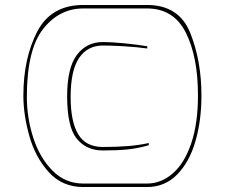

<svg xmlns="http://www.w3.org/2000/svg" viewBox="-20 -752 904 772"><path d="M74 -368Q74 -517 129.5 -624.5Q185 -732 315 -732H571Q700 -732 745 -619.5Q790 -507 790 -368Q790 -268 766 -184.5Q742 -101 692.5 -50.5Q643 0 571 0H315Q230 0 176 -60Q122 -120 98 -205Q74 -290 74 -368ZM571 -14Q628 -14 675 -55Q722 -96 749 -176Q776 -256 776 -368Q776 -524 727 -621Q678 -718 571 -718H315Q218 -718 153 -635Q88 -552 88 -362Q88 -279 113.5 -199Q139 -119 190.5 -66.5Q242 -14 315 -14ZM250 -365Q250 -479 289 -531Q328 -583 394 -583Q426 -583 478.5 -578Q531 -573 572 -566V-557Q530 -563 478 -566Q426 -569 394 -569Q332 -569 298 -519Q264 -469 264 -362Q264 -263 294.5 -212Q325 -161 394 -161Q510 -161 578 -177V-168Q533 -155 491.5 -151Q450 -147 394 -147Q327 -147 288.5 -194.5Q250 -242 250 -365Z"/></svg>

Font: Exo Thin
Style: Regular
Weight: 250
Designer: Natanael Gama
Foundry: Natanael Gama
Version: Version 1.500; ttfautohint (v1.6)